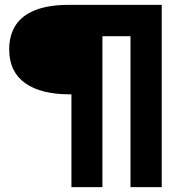

<svg xmlns="http://www.w3.org/2000/svg" viewBox="-20 -695 716 793"><path d="M275 78H403V-545.5H519V78H648V-675H265.5Q180.5 -675 125.8 -653.2Q71 -631.5 44.5 -590.5Q18 -549.5 18 -491Q18 -443.5 35.2 -408.5Q52.5 -373.5 85 -350.8Q117.5 -328 163.2 -316.8Q209 -305.5 265.5 -305.5H275Z"/></svg>

Font: Anybody UltraCondensed Thin ExtraBold
Style: Regular
Weight: 800
Version: Version 1.111